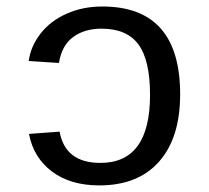

<svg xmlns="http://www.w3.org/2000/svg" viewBox="-20 -558 640 588"><path d="M531.7 -269Q531.7 -136.2 467.3 -63.2Q402.8 9.8 284.2 9.8Q195.8 9.8 139.2 -32.7Q82.5 -75.2 68.8 -147.9L162.6 -154.8Q179.7 -59.1 287.6 -59.1Q439.5 -59.1 439.5 -267.1Q439.5 -374 403.8 -422.1Q368.2 -470.2 291 -470.2Q238.3 -470.2 203.6 -444.3Q168.9 -418.5 160.6 -365.2L67.9 -371.1Q74.2 -417 104.5 -455.6Q134.8 -494.1 184.1 -516.1Q233.4 -538.1 293.5 -538.1Q531.7 -538.1 531.7 -269Z"/></svg>

Font: Liberation Mono
Style: Regular
Weight: 400
Monospace: yes
Designer: Steve Matteson
Foundry: Ascender Corporation
Version: Version 2.1.5